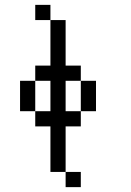

<svg xmlns="http://www.w3.org/2000/svg" viewBox="-20 -645 540 790"><path d="M312.5 125V62.5H250V125ZM250 62.5V-125H312.5V-187.5H250Q250 -187.5 250 -312.5H312.5Q312.5 -312.5 312.5 -187.5H375Q375 -187.5 375 -312.5H312.5V-375H250V-562.5H187.5V-375H125V-312.5H62.5Q62.5 -312.5 62.5 -187.5H125V-125H187.5V62.5ZM125 -187.5Q125 -187.5 125 -312.5H187.5Q187.5 -312.5 187.5 -187.5ZM187.5 -562.5V-625H125V-562.5Z"/></svg>

Font: CalcUnifontExMono
Style: Regular
Weight: 500
Version: Version 15.0.06